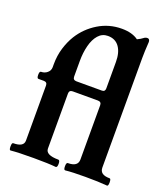

<svg xmlns="http://www.w3.org/2000/svg" viewBox="-134 -820 800 919"><g transform="rotate(20 265.5 -361.0)"><path d="M20 -14.6Q20 -33.2 26.9 -33.2Q80.1 -33.2 80.1 -65.9V-346.2Q80.1 -363.8 62 -363.8H35.2Q27.3 -363.8 27.3 -381.8Q27.3 -399.9 35.2 -399.9Q53.7 -399.9 66.9 -411.4Q80.1 -422.9 80.1 -439.5V-455.1Q80.1 -499 92 -537.8Q104 -576.7 122.6 -606.9Q155.8 -660.2 210 -693.1Q264.2 -726.1 329.1 -726.1Q381.8 -726.1 413.1 -703.1Q432.6 -712.4 439.9 -718.8Q448.7 -726.1 459 -726.1Q464.8 -726.1 468 -721.9Q471.2 -717.8 471.2 -710Q467.8 -658.7 467.8 -627.9V-69.8Q467.8 -51.3 480.2 -42.2Q492.7 -33.2 518.1 -33.2Q524.9 -33.2 524.9 -14.6Q524.9 3.9 518.1 3.9Q476.1 0 407.2 0Q340.3 0 305.2 3.9Q297.4 4.4 297.4 -14.6Q297.4 -33.2 305.2 -33.2Q356 -33.2 356 -69.8V-346.2Q356 -363.8 337.9 -363.8H210Q191.9 -363.8 191.9 -346.2V-65.9Q191.9 -33.2 256.8 -33.2Q265.1 -33.2 265.1 -14.6Q265.1 3.9 256.8 3.9Q221.2 0 143.1 0Q64.5 0 26.9 3.9Q20 4.9 20 -14.6ZM339.8 -415Q356 -415 356 -432.1V-566.9Q356 -615.2 335.9 -643.1Q315.9 -670.9 277.8 -670.9Q249 -670.9 229.7 -648.9Q210.4 -627 201.2 -590.8Q191.9 -554.7 191.9 -512.2V-433.1Q191.9 -415 210 -415Z"/></g></svg>

Font: JuniusX
Style: Bold
Weight: 700
Designer: Peter S. Baker
Foundry: Briery Creek Software
Version: Version 1.004